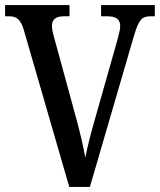

<svg xmlns="http://www.w3.org/2000/svg" viewBox="-20 -734 628 754"><path d="M73 -618 252 0H333L506 -593C525 -657 537 -670 571 -670H588V-714H377V-670H402C436 -670 452 -658 452 -632C452 -617 446 -597 441 -577L352 -263C335 -204 324 -160 315 -115C307 -160 296 -207 281 -263L193 -585C188 -602 184 -619 184 -633C184 -657 199 -670 230 -670H253V-714H0V-670H15C45 -670 60 -659 73 -618Z"/></svg>

Font: Noto Serif Hebrew Condensed Medium
Style: Regular
Weight: 500
Width: 3
Designer: Monotype Design Team
Foundry: Monotype Imaging Inc.
Version: Version 2.004